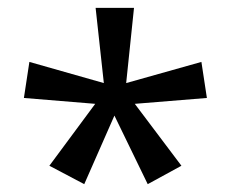

<svg xmlns="http://www.w3.org/2000/svg" viewBox="-20 -780 591 490"><path d="M322 -760 302 -568 494 -622 508 -530 324 -515 443 -357 357 -310 272 -485 195 -310 106 -357 223 -515 41 -530 55 -622 245 -568 224 -760Z"/></svg>

Font: Noto Sans Tai Le
Style: Regular
Weight: 400
Designer: Monotype Design Team
Foundry: Monotype Imaging Inc.
Version: Version 2.002; ttfautohint (v1.8.4.7-5d5b)